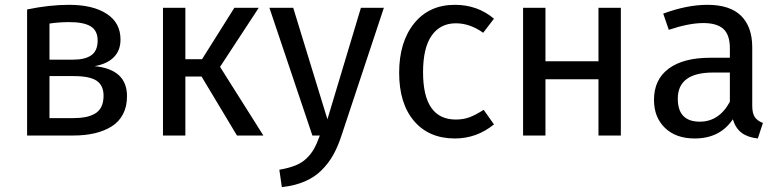

<svg xmlns="http://www.w3.org/2000/svg" viewBox="-20 -559 3217 792"><path d="M370.1 -286.1Q503.9 -272.9 503.9 -162.1Q503.9 -119.6 487.3 -87.9Q470.7 -56.2 440.4 -37.4Q410.2 -18.6 370.6 -9.3Q331.1 0 282.2 0H91.8V-520Q183.6 -539.1 265.1 -539.1Q362.8 -539.1 419.9 -502.2Q477.1 -465.3 477.1 -396Q477.1 -351.1 449.7 -323.2Q422.4 -295.4 370.1 -286.1ZM266.1 -467.8Q224.6 -467.8 184.1 -461.9V-313H283.2Q331.1 -313 356.9 -331.3Q382.8 -349.6 382.8 -392.1Q382.8 -432.6 354.2 -450.2Q325.7 -467.8 266.1 -467.8ZM282.2 -71.8Q310.1 -71.8 331.1 -75.7Q352.1 -79.6 370.1 -89.4Q388.2 -99.1 397.7 -117.9Q407.2 -136.7 407.2 -164.1Q407.2 -206.5 378.9 -225.8Q350.6 -245.1 284.2 -245.1H184.1V-71.8Z M1047.4 -526.9 887.7 -283.2 1066.4 0H957.5L811.5 -243.2H744.6V0H652.3V-526.9H744.6V-314.9H813.5L946.8 -526.9Z M1563.5 -526.9 1387.7 2.9Q1373 47.4 1354 81.1Q1335 114.7 1306.4 143.3Q1277.8 171.9 1236.8 189.5Q1195.8 207 1142.6 212.9L1132.3 141.1Q1171.9 134.3 1199 123.3Q1226.1 112.3 1244.9 94Q1263.7 75.7 1275.4 54.7Q1287.1 33.7 1299.3 0H1268.6L1091.3 -526.9H1189.5L1330.6 -66.9L1468.8 -526.9Z M1856.4 -539.1Q1949.7 -539.1 2017.6 -481.9L1973.1 -423.8Q1918.5 -462.9 1860.4 -462.9Q1796.4 -462.9 1760.7 -412.4Q1725.1 -361.8 1725.1 -261.2Q1725.1 -65.9 1860.4 -65.9Q1891.6 -65.9 1917 -75.4Q1942.4 -85 1975.1 -106L2017.6 -45.9Q1946.3 12.2 1856.4 12.2Q1749.5 12.2 1688 -59.8Q1626.5 -131.8 1626.5 -258.8Q1626.5 -385.7 1688.2 -462.4Q1750 -539.1 1856.4 -539.1Z M2448.7 0V-231.9H2230V0H2137.7V-526.9H2230V-306.2H2448.7V-526.9H2541V0Z M3083 -123Q3083 -90.8 3094 -75.4Q3105 -60.1 3127 -51.8L3106 12.2Q3064.9 7.8 3039.8 -10.7Q3014.6 -29.3 3002.9 -66.9Q2949.7 12.2 2845.7 12.2Q2768.1 12.2 2722.9 -31.5Q2677.7 -75.2 2677.7 -147Q2677.7 -231 2738.3 -275.9Q2798.8 -320.8 2909.7 -320.8H2990.7V-359.9Q2990.7 -415.5 2963.9 -439.7Q2937 -463.9 2880.9 -463.9Q2822.3 -463.9 2738.8 -436L2715.8 -502.9Q2814 -539.1 2897.9 -539.1Q2991.2 -539.1 3037.1 -493.7Q3083 -448.2 3083 -363.8ZM2866.7 -57.1Q2946.3 -57.1 2990.7 -139.2V-259.8H2921.9Q2775.9 -259.8 2775.9 -151.9Q2775.9 -57.1 2866.7 -57.1Z"/></svg>

Font: FiraGO
Style: Regular
Weight: 400
Designer: bBox Type
Foundry: bBox Type GmbH
Version: Version 1.001;PS 001.001;hotconv 1.0.88;makeotf.lib2.5.64775